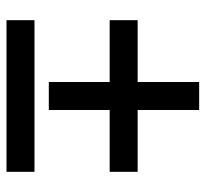

<svg xmlns="http://www.w3.org/2000/svg" viewBox="-41 -591 632 590"><g transform="rotate(90 275.0 -296.0)"><path d="M42 0V-86H508V0ZM42 -317V-403H508V-317ZM318 -130H232V-592H318Z"/></g></svg>

Font: Ysabeau Office
Style: Bold
Weight: 700
Designer: Christian Thalmann (Catharsis Fonts)
Version: Version 2.001;gftools[0.9.30]; featfreeze: tnum,lnum,ss02